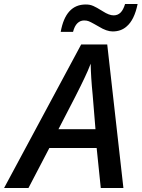

<svg xmlns="http://www.w3.org/2000/svg" viewBox="-77 -937 706 957"><path d="M327.6 -715.3H457.5L538.1 0H425.3L404.8 -199.2H168.9L64.9 0H-56.6ZM398.9 -293 384.8 -464.8Q376 -552.7 375 -619.6Q361.3 -583.5 344.2 -548.3Q314 -483.4 214.4 -293ZM350.1 -914.6Q360.8 -914.6 369.4 -913.1Q377.9 -911.6 388.2 -907.2Q402.3 -901.4 435.1 -880.9Q466.8 -860.4 489.3 -860.4Q509.8 -860.4 523.7 -874Q537.6 -887.7 546.4 -917H608.9Q592.8 -837.9 554.2 -805.2Q526.4 -780.3 484.4 -780.3Q454.6 -780.3 416 -804.2L392.6 -817.4Q374.5 -827.6 365 -831.3Q355.5 -835 342.3 -835Q322.8 -835 308.6 -821Q294.4 -807.1 287.1 -778.3H225.6Q250 -914.6 350.1 -914.6Z"/></svg>

Font: Viking Open Sans Light
Style: Bold Italic
Weight: 600
Italic angle: -12°
Foundry: Ascender Corporation
Version: Version 2.000